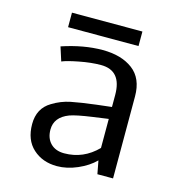

<svg xmlns="http://www.w3.org/2000/svg" viewBox="-104 -770 808 873"><g transform="rotate(15 300.0 -334.0)"><path d="M84 0ZM127.9 -611.3V-679.7H459.5V-611.3ZM414.6 -119.6V-256.3L341.8 -246.1Q265.6 -235.4 236.3 -224.6Q170.9 -199.7 170.9 -141.1Q170.9 -100.6 194.3 -76.7Q217.8 -52.7 258.8 -52.7Q349.1 -52.7 414.6 -119.6ZM414.6 -369.1Q414.6 -483.9 317.4 -483.9Q271.5 -483.9 216.1 -473.1Q160.6 -462.4 138.2 -452.6L117.2 -518.1Q218.3 -551.8 307.1 -551.8Q396 -551.8 449.7 -511.2Q503.4 -470.7 503.4 -386.2V0H429.7L418 -62Q386.7 -30.3 337.6 -9Q288.6 12.2 241.7 12.2Q173.8 12.2 128.9 -28.6Q84 -69.3 84 -143.8Q84 -218.3 142.6 -252.9Q182.1 -277.3 226.8 -286.4Q271.5 -295.4 343.3 -304.2L414.6 -312.5Z"/></g></svg>

Font: Oxygen Mono
Style: Regular
Weight: 400
Designer: Vernon Adams
Foundry: Vernon Adams
Version: Version 0.201; ttfautohint (v0.8) -r 50 -G 200 -x